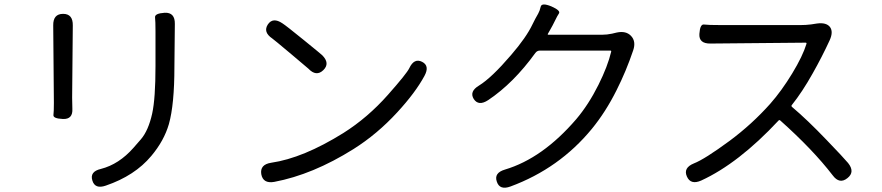

<svg xmlns="http://www.w3.org/2000/svg" viewBox="-20 -814 4010 873"><path d="M461 30Q412 47 400 7Q387 -34 439 -46Q521 -67 587 -142Q604 -161 621 -181Q655 -221 672 -298Q687 -366 687 -514V-672Q687 -717 685 -735Q683 -753 729 -756Q776 -758 775 -705L773 -510Q773 -339 748 -250Q726 -174 668 -105Q593 -15 461 30ZM266 -273Q221 -275 223 -291Q225 -307 225 -346L222 -698Q221 -751 267 -751Q312 -751 311 -698L308 -370Q308 -345 309 -320Q312 -271 266 -273Z M1227 13Q1176 22 1168 -22Q1161 -66 1213 -74Q1358 -95 1541 -209Q1652 -279 1744 -383Q1829 -479 1841 -504Q1863 -551 1899 -533Q1935 -515 1910 -469Q1869 -393 1786 -303Q1695 -204 1587 -136Q1402 -20 1227 13ZM1450 -495Q1418 -464 1382 -502Q1380 -504 1304 -568Q1223 -636 1218 -639Q1175 -668 1198 -703Q1221 -737 1264 -708Q1280 -698 1360 -633Q1440 -568 1445 -563Q1482 -526 1450 -495Z M2301 34Q2252 52 2239 12Q2225 -28 2276 -43Q2447 -94 2600 -272Q2656 -338 2701 -428Q2743 -512 2759 -579Q2760 -584 2755 -584H2435Q2422 -584 2414 -573Q2315 -436 2200 -359Q2156 -330 2134 -364Q2113 -398 2158 -425Q2215 -460 2304 -564Q2373 -644 2401 -703Q2413 -728 2427 -752Q2434 -764 2438.5 -783.5Q2443 -803 2487 -785Q2530 -766 2521.5 -753Q2513 -740 2505 -723Q2493 -698 2479 -674L2471 -660Q2469 -656 2474 -656H2717Q2740 -656 2763 -661L2784 -666Q2826 -675 2849 -651Q2873 -626 2859 -585Q2827 -490 2783 -403Q2734 -305 2671 -228Q2523 -48 2301 34Z M3833 -4Q3797 25 3766 -17Q3676 -134 3528 -266Q3524 -270 3520 -266Q3338 -71 3168 7Q3120 28 3103 -12Q3086 -51 3135 -71Q3184 -90 3298 -174Q3399 -249 3482 -342Q3534 -401 3582 -480Q3630 -559 3647 -615Q3648 -620 3643 -620L3211 -616Q3157 -615 3160 -660Q3163 -705 3181 -702.5Q3199 -700 3258 -700H3620Q3644 -700 3668 -703L3694 -707Q3737 -713 3754 -691Q3770 -669 3752 -630Q3718 -556 3675 -480Q3628 -396 3580 -336Q3577 -332 3581 -328Q3651 -269 3738 -178Q3815 -98 3836 -73Q3869 -32 3833 -4Z"/></svg>

Font: Resource Han Rounded HK
Style: Regular
Weight: 400
Designer: Cyano Hao (round all glyphs); Ryoko NISHIZUKA  (kana, bopomofo & ideographs); Paul D. Hunt (Latin, Greek & Cyrillic); Sa
Foundry: Cyano Hao
Version: 0.990